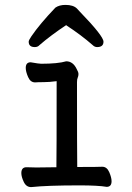

<svg xmlns="http://www.w3.org/2000/svg" viewBox="-20 -751 540 783"><path d="M107 12Q87 12 77 -9Q67 -30 67 -45Q67 -69 88 -69L128 -68L210 -69Q211 -110 211 -420Q181 -416 158 -416Q135 -416 123 -415Q104 -415 94.5 -437Q85 -459 85 -474Q85 -497 105 -497Q139 -491 148 -491Q216 -491 250 -501Q278 -501 293 -469Q300 -457 300 -449Q300 -441 297 -434.5Q294 -428 294 -416Q294 -129 295 -70Q384 -70 397 -71Q416 -71 425.5 -49Q435 -27 435 -12Q435 11 415 11Q380 5 304 5Q172 5 107 12ZM122 -559Q97 -559 97 -581Q97 -587 108 -603Q142 -653 206 -720Q222 -731 247 -731Q279 -731 294 -716L305 -704Q402 -604 402 -581Q402 -559 376 -559Q366 -559 358 -567Q310 -609 250 -648L252 -650Q187 -607 141 -567Q134 -559 122 -559Z"/></svg>

Font: LXGW WenKai Mono TC
Style: Bold
Weight: 700
Designer: LXGW / Fontworks Inc.
Foundry: LXGW / Fontworks Inc.
Version: Version 1.330